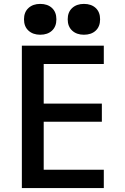

<svg xmlns="http://www.w3.org/2000/svg" viewBox="-20 -964 640 984"><path d="M92 0V-730H512V-636H204V-433H502V-340H204V-94H512V0ZM186 -786Q149 -786 126 -807Q103 -828 103 -865Q103 -902 126 -923Q149 -944 186 -944Q224 -944 246.5 -923Q269 -902 269 -865Q269 -828 246.5 -807Q224 -786 186 -786ZM410 -786Q373 -786 350 -807Q327 -828 327 -865Q327 -902 350 -923Q373 -944 410 -944Q448 -944 470.5 -923Q493 -902 493 -865Q493 -828 470.5 -807Q448 -786 410 -786Z"/></svg>

Font: M PLUS Code Latin 60 Medium
Style: Regular
Weight: 500
Width: 7
Monospace: yes
Designer: Coji Morishita
Foundry: UNDERFOREST DESIGN
Version: Version 1.005; ttfautohint (v1.8.3)